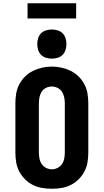

<svg xmlns="http://www.w3.org/2000/svg" viewBox="-20 -1157 640 1185"><path d="M300 8Q270 8 240 3Q210 -2 183 -15.5Q156 -29 134.5 -50.5Q113 -72 99 -98.5Q85 -125 80 -155Q75 -185 75 -215V-520Q75 -550 80 -580Q85 -610 99 -636.5Q113 -663 134.5 -684.5Q156 -706 183.5 -719.5Q211 -733 240.5 -739.5Q270 -746 300 -746Q330 -746 359.5 -739.5Q389 -733 416.5 -719.5Q444 -706 465.5 -684.5Q487 -663 501 -636.5Q515 -610 520 -580Q525 -550 525 -520V-215Q525 -185 520 -155Q515 -125 501 -98.5Q487 -72 465.5 -50.5Q444 -29 417 -15.5Q390 -2 360 3Q330 8 300 8ZM300 -112Q318 -112 335 -120.5Q352 -129 362.5 -144.5Q373 -160 376.5 -178.5Q380 -197 380 -215V-520Q380 -539 376 -557.5Q372 -576 362 -591.5Q352 -607 334.5 -615Q317 -623 299 -623Q280 -623 263.5 -614.5Q247 -606 237 -590.5Q227 -575 223.5 -556.5Q220 -538 220 -520V-215Q220 -197 223.5 -178.5Q227 -160 237.5 -144.5Q248 -129 265 -120.5Q282 -112 300 -112ZM300 -795Q282 -795 264 -800.5Q246 -806 233.5 -818.5Q221 -831 215.5 -849Q210 -867 210 -885Q210 -903 215.5 -921Q221 -939 233.5 -951.5Q246 -964 264 -969.5Q282 -975 300 -975Q318 -975 336 -969.5Q354 -964 366.5 -951.5Q379 -939 384.5 -921Q390 -903 390 -885Q390 -867 384.5 -849Q379 -831 366.5 -818.5Q354 -806 336 -800.5Q318 -795 300 -795ZM450 -1043H150V-1137H450Z"/></svg>

Font: Iosevka Curly Slab HvEx
Style: Regular
Weight: 900
Width: 7
Monospace: yes
Designer: Belleve Invis
Foundry: Belleve Invis
Version: Version 11.1.0; ttfautohint (v1.8.3)